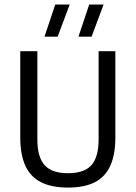

<svg xmlns="http://www.w3.org/2000/svg" viewBox="-20 -821 599 848"><path d="M280.5 7.5Q208 7.5 161.2 -16.2Q114.5 -40 92 -89Q69.5 -138 69.5 -214V-595H145V-205Q145 -127.5 176.8 -91.8Q208.5 -56 280 -56Q352.5 -56 384 -91.8Q415.5 -127.5 415.5 -205V-595H489.5V-214Q489.5 -138 467.2 -89Q445 -40 398.8 -16.2Q352.5 7.5 280.5 7.5ZM326.5 -659 374 -801H437.5L384.5 -659ZM176.5 -659 224 -801H288L234.5 -659Z"/></svg>

Font: Encode Sans SC Condensed
Style: Regular
Weight: 400
Width: 3
Designer: Multiple Designers
Foundry: Impallari Type
Version: Version 3.002